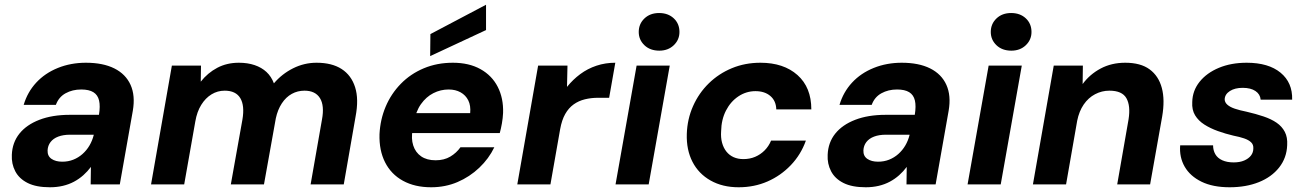

<svg xmlns="http://www.w3.org/2000/svg" viewBox="-20 -779 5521 811"><path d="M191 12Q133 12 97 -6Q61 -24 44.5 -55.5Q28 -87 30 -125Q32 -177 62 -214.5Q92 -252 146.5 -273Q201 -294 275 -294H398Q404 -331 398.5 -354.5Q393 -378 374.5 -389.5Q356 -401 323 -401Q286 -401 257 -385Q228 -369 216 -336H80Q96 -390 133 -430Q170 -470 224.5 -492Q279 -514 343 -514Q415 -514 463 -490Q511 -466 531.5 -420.5Q552 -375 541 -311L486 0H363L364 -74Q350 -55 332 -39Q314 -23 292.5 -11.5Q271 0 245.5 6Q220 12 191 12ZM243 -96Q268 -96 289.5 -104.5Q311 -113 328.5 -128.5Q346 -144 358 -164.5Q370 -185 376 -209V-210H276Q247 -210 226 -202Q205 -194 193.5 -179Q182 -164 181 -144Q180 -120 197.5 -108Q215 -96 243 -96Z M618 0 706 -502H829L828 -434Q857 -471 897.5 -492.5Q938 -514 989 -514Q1026 -514 1055.5 -504Q1085 -494 1105.5 -475Q1126 -456 1137 -427Q1171 -467 1218 -490.5Q1265 -514 1317 -514Q1382 -514 1423 -487.5Q1464 -461 1480 -410.5Q1496 -360 1482 -287L1432 0H1292L1340 -274Q1351 -333 1331.5 -364.5Q1312 -396 1266 -396Q1237 -396 1212.5 -382.5Q1188 -369 1170.5 -342.5Q1153 -316 1145 -279L1095 0H955L1004 -274Q1014 -333 995 -364.5Q976 -396 929 -396Q899 -396 873.5 -380.5Q848 -365 830 -336Q812 -307 805 -266L758 0Z M1801 12Q1732 12 1682 -15.5Q1632 -43 1606.5 -93.5Q1581 -144 1583 -212Q1586 -274 1609 -328.5Q1632 -383 1673 -425Q1714 -467 1770 -490.5Q1826 -514 1893 -514Q1961 -514 2009.5 -487Q2058 -460 2082.5 -412Q2107 -364 2105 -302Q2104 -280 2100 -257.5Q2096 -235 2091 -217H1682L1697 -301H1966Q1969 -333 1958 -355Q1947 -377 1925.5 -389Q1904 -401 1875 -401Q1841 -401 1810.5 -385.5Q1780 -370 1758 -339Q1736 -308 1728 -260L1723 -231Q1716 -194 1725.5 -164.5Q1735 -135 1759 -118.5Q1783 -102 1820 -102Q1856 -102 1882 -117.5Q1908 -133 1925 -157H2068Q2045 -109 2004.5 -70.5Q1964 -32 1912.5 -10Q1861 12 1801 12ZM1797 -542 1798 -635 2033 -759V-652Z M2165 0 2253 -502H2377L2375 -412Q2400 -443 2431 -466Q2462 -489 2499.5 -501.5Q2537 -514 2579 -514L2553 -366H2507Q2477 -366 2450.5 -359.5Q2424 -353 2403 -338Q2382 -323 2367.5 -297.5Q2353 -272 2346 -233L2305 0Z M2580 0 2669 -502H2809L2720 0ZM2765 -565Q2726 -565 2702 -588Q2678 -611 2678 -644Q2678 -678 2702 -701Q2726 -724 2764 -724Q2802 -724 2826 -701.5Q2850 -679 2850 -644Q2850 -611 2826 -588Q2802 -565 2765 -565Z M3100 12Q3032 12 2981.5 -16.5Q2931 -45 2905 -95.5Q2879 -146 2881 -213Q2883 -276 2907.5 -331Q2932 -386 2974 -427Q3016 -468 3071.5 -491Q3127 -514 3192 -514Q3290 -514 3348.5 -462Q3407 -410 3407 -317H3259Q3258 -353 3234 -373.5Q3210 -394 3171 -394Q3132 -394 3099 -372Q3066 -350 3046.5 -312Q3027 -274 3026 -225Q3024 -198 3030 -176Q3036 -154 3048.5 -138.5Q3061 -123 3079 -115Q3097 -107 3120 -107Q3147 -107 3169.5 -116.5Q3192 -126 3209.5 -143.5Q3227 -161 3237 -185H3384Q3363 -126 3320.5 -81.5Q3278 -37 3222 -12.5Q3166 12 3100 12Z M3637 12Q3579 12 3543 -6Q3507 -24 3490.5 -55.5Q3474 -87 3476 -125Q3478 -177 3508 -214.5Q3538 -252 3592.5 -273Q3647 -294 3721 -294H3844Q3850 -331 3844.5 -354.5Q3839 -378 3820.5 -389.5Q3802 -401 3769 -401Q3732 -401 3703 -385Q3674 -369 3662 -336H3526Q3542 -390 3579 -430Q3616 -470 3670.5 -492Q3725 -514 3789 -514Q3861 -514 3909 -490Q3957 -466 3977.5 -420.5Q3998 -375 3987 -311L3932 0H3809L3810 -74Q3796 -55 3778 -39Q3760 -23 3738.5 -11.5Q3717 0 3691.5 6Q3666 12 3637 12ZM3689 -96Q3714 -96 3735.5 -104.5Q3757 -113 3774.5 -128.5Q3792 -144 3804 -164.5Q3816 -185 3822 -209V-210H3722Q3693 -210 3672 -202Q3651 -194 3639.5 -179Q3628 -164 3627 -144Q3626 -120 3643.5 -108Q3661 -96 3689 -96Z M4067 0 4156 -502H4296L4207 0ZM4252 -565Q4213 -565 4189 -588Q4165 -611 4165 -644Q4165 -678 4189 -701Q4213 -724 4251 -724Q4289 -724 4313 -701.5Q4337 -679 4337 -644Q4337 -611 4313 -588Q4289 -565 4252 -565Z M4343 0 4431 -502H4554L4553 -424Q4583 -465 4629 -489.5Q4675 -514 4733 -514Q4798 -514 4836 -486Q4874 -458 4887.5 -407.5Q4901 -357 4889 -287L4838 0H4699L4747 -275Q4756 -332 4738 -364Q4720 -396 4666 -396Q4634 -396 4605.5 -381Q4577 -366 4557.5 -337.5Q4538 -309 4530 -269L4483 0Z M5174 12Q5103 12 5055 -11.5Q5007 -35 4984 -75Q4961 -115 4965 -165H5104Q5104 -144 5113.5 -127.5Q5123 -111 5143 -102Q5163 -93 5191 -93Q5217 -93 5235.5 -101Q5254 -109 5264 -122Q5274 -135 5274 -152Q5275 -168 5264.5 -178Q5254 -188 5235 -194.5Q5216 -201 5190 -206Q5156 -214 5124 -225.5Q5092 -237 5067 -253Q5042 -269 5028 -292Q5014 -315 5016 -348Q5017 -396 5047 -433.5Q5077 -471 5128.5 -492.5Q5180 -514 5246 -514Q5338 -514 5389 -472Q5440 -430 5438 -358H5305Q5303 -381 5283 -394.5Q5263 -408 5229 -408Q5196 -408 5175 -394.5Q5154 -381 5153 -360Q5153 -347 5164 -337Q5175 -327 5195.5 -320Q5216 -313 5246 -307Q5285 -298 5317.5 -287Q5350 -276 5372.5 -260.5Q5395 -245 5407 -222Q5419 -199 5417 -166Q5415 -112 5383 -71.5Q5351 -31 5297 -9.5Q5243 12 5174 12Z"/></svg>

Font: DM Sans 16pt ExtraBold
Style: Italic
Weight: 800
Italic angle: -10°
Version: Version 4.004;gftools[0.9.30]